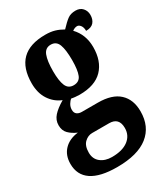

<svg xmlns="http://www.w3.org/2000/svg" viewBox="-206 -671 876 999"><g transform="rotate(-30 232.0 -172.0)"><path d="M-7 99Q-7 47 24 15Q55 -17 108 -23Q78 -36 59 -55Q40 -74 40 -106Q40 -137 61.5 -161Q83 -185 124 -209Q81 -226 54.5 -266Q28 -306 28 -364Q28 -549 215 -549Q247 -549 271 -542Q295 -535 319 -521Q347 -551 366 -565Q385 -579 414 -579Q441 -579 456 -562Q471 -545 471 -521Q471 -494 456.5 -477Q442 -460 410 -460Q410 -481 401 -493Q392 -505 381 -505Q367 -505 352 -494Q400 -444 400 -369Q400 -285 354 -237Q308 -189 215 -189Q204 -189 189 -190.5Q174 -192 167 -194Q157 -187 148.5 -172.5Q140 -158 140 -141Q140 -123 151 -114.5Q162 -106 180 -106H276Q361 -106 403.5 -66.5Q446 -27 446 44Q446 135 383 185Q320 235 196 235Q95 235 44 200.5Q-7 166 -7 99ZM271 -365Q271 -427 259 -458.5Q247 -490 214 -490Q181 -490 168.5 -457.5Q156 -425 156 -364Q156 -306 168.5 -276.5Q181 -247 213 -247Q247 -247 259 -276Q271 -305 271 -365ZM332 78Q332 16 273 16H171Q146 16 125.5 35.5Q105 55 105 96Q105 134 131.5 155Q158 176 199 176Q262 176 297 149.5Q332 123 332 78Z"/></g></svg>

Font: Noto Serif CondExtraBold
Style: Regular
Weight: 800
Width: 3
Designer: Monotype Design Team
Foundry: Monotype Imaging Inc.
Version: Version 1.001